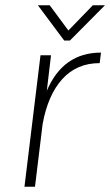

<svg xmlns="http://www.w3.org/2000/svg" viewBox="-20 -710 419 730"><path d="M224 -556 124 -690H169L240 -594L333 -690H379L246 -556ZM73 0 134 -500H174L158 -365Q220 -510 364 -510L359 -470Q272 -470 217 -409.5Q162 -349 142 -238L113 0Z"/></svg>

Font: Haskoy ExtraLight
Style: Italic
Weight: 200
Designer: Ertekin Erdin
Foundry: Ertekin Erdin
Version: Version 2.000; ttfautohint (v1.8.4.7-5d5b)